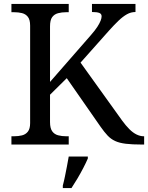

<svg xmlns="http://www.w3.org/2000/svg" viewBox="-20 -734 752 975"><path d="M38 0V-42H51Q73 -42 91.5 -46.5Q110 -51 121.5 -65.5Q133 -80 133 -109V-604Q133 -634 121.5 -648.5Q110 -663 91.5 -667.5Q73 -672 51 -672H38V-714H329V-672H316Q294 -672 275 -667Q256 -662 245 -647Q234 -632 234 -600V-318L441 -555Q463 -580 474.5 -598Q486 -616 491 -629Q496 -642 496 -651Q496 -664 484 -668.5Q472 -673 447 -673V-714H668V-673Q645 -673 624.5 -661.5Q604 -650 582 -629Q560 -608 534 -579L389 -416L600 -122Q619 -96 637 -78Q655 -60 673.5 -51Q692 -42 710 -42H712V0H701Q651 0 618.5 -4Q586 -8 564.5 -18Q543 -28 526.5 -45.5Q510 -63 491 -90L319 -337L234 -253V-114Q234 -83 245 -67.5Q256 -52 275 -47Q294 -42 316 -42H329V0ZM299 208Q305 186 310 161Q315 136 320 110.5Q325 85 329 61H426V71Q417 92 403 119Q389 146 373 173Q357 200 343 221H299Z"/></svg>

Font: Noto Serif Lao
Style: Regular
Weight: 400
Designer: Monotype Design Team
Foundry: Monotype Imaging Inc.
Version: Version 2.003